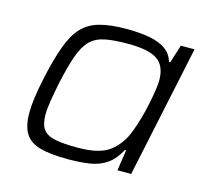

<svg xmlns="http://www.w3.org/2000/svg" viewBox="-82 -613 779 716"><g transform="rotate(15 307.5 -255.0)"><path d="M236 8Q170 8 129.5 -3Q89 -14 71 -42.5Q53 -71 53 -123Q53 -148 57.5 -181.5Q62 -215 71 -257Q88 -336 106.5 -387Q125 -438 151.5 -466.5Q178 -495 219.5 -506.5Q261 -518 323 -518Q376 -518 414 -510.5Q452 -503 475.5 -486Q499 -469 507 -440H512L534 -510H587L479 0H426L438 -80H433Q414 -43 386.5 -23.5Q359 -4 322 2Q285 8 236 8ZM257 -43Q304 -43 334 -50.5Q364 -58 384 -73Q404 -88 421 -112Q433 -129 443.5 -156Q454 -183 462.5 -213.5Q471 -244 477 -273.5Q483 -303 486.5 -327Q490 -351 490 -363Q490 -420 456 -443Q422 -466 343 -466Q289 -466 254 -459Q219 -452 197.5 -430.5Q176 -409 161 -367Q146 -325 131 -255Q123 -215 118 -184Q113 -153 113 -131Q113 -94 127 -75Q141 -56 173 -49.5Q205 -43 257 -43Z"/></g></svg>

Font: Saira SemiExpanded Light
Style: Italic
Weight: 300
Width: 6
Italic angle: -12°
Designer: Hector Gatti with collaboration of the Omnibus-Type team
Foundry: Omnibus-Type
Version: Version 1.101